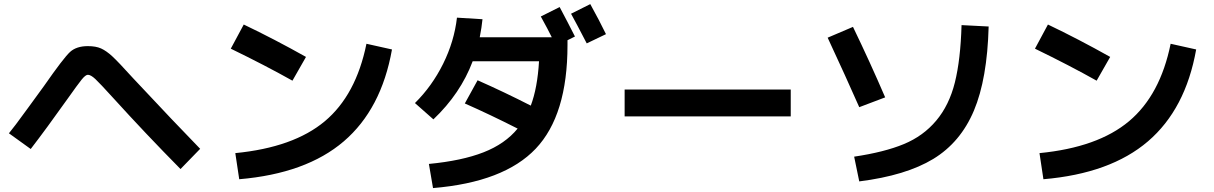

<svg xmlns="http://www.w3.org/2000/svg" viewBox="-20 -872 6040 955"><path d="M24.4 -209Q46.9 -235.4 120.6 -336.9Q194.3 -438.5 198.2 -443.4Q296.9 -585 328.6 -613.8Q360.4 -642.6 417 -642.6Q457 -642.6 482.9 -630.9Q508.8 -619.1 538.1 -592.3Q567.4 -565.4 642.6 -482.4Q854.5 -255.9 975.6 -131.8L877.9 -31.2Q705.1 -206.1 543 -384.8Q476.6 -458 454.1 -479Q431.6 -500 417 -500Q405.3 -500 385.7 -475.6Q366.2 -451.2 316.4 -380.9Q210.9 -232.4 132.8 -130.9Z M1127.9 -629.9 1192.4 -750Q1343.8 -677.7 1502 -588.9L1434.6 -470.7Q1300.8 -545.9 1127.9 -629.9ZM1802.7 -654.3 1929.7 -626Q1877 -329.1 1689.9 -168.9Q1502.9 -8.8 1169.9 19.5L1150.4 -110.4Q1440.4 -138.7 1595.7 -269Q1751 -399.4 1802.7 -654.3Z M2994.1 -702.1 2898.4 -656.2Q2844.7 -759.8 2820.3 -803.7L2916 -851.6Q2961.9 -768.6 2994.1 -702.1ZM2043.9 -359.4Q2128.9 -443.4 2184.1 -554.7Q2239.3 -666 2252.9 -784.2L2379.9 -776.4Q2376 -736.3 2366.2 -686.5H2724.6Q2706.1 -724.6 2669.9 -790L2763.7 -836.9Q2804.7 -759.8 2839.8 -690.4L2802.7 -671.9V-647.5Q2802.7 -298.8 2644.5 -132.3Q2486.3 34.2 2133.8 63.5L2113.3 -56.6Q2277.3 -72.3 2384.8 -114.3Q2492.2 -156.2 2554.7 -232.4Q2418 -301.8 2292 -357.4L2355.5 -472.7Q2486.3 -415 2620.1 -346.7Q2653.3 -434.6 2661.1 -567.4H2331.1Q2270.5 -406.2 2135.7 -278.3Z M3086.9 -293V-426.8H3913.1V-293Z M4897.5 -740.2Q4890.6 -479.5 4824.2 -321.8Q4757.8 -164.1 4622.1 -81.5Q4486.3 1 4253.9 30.3L4228.5 -92.8Q4378.9 -115.2 4475.6 -155.3Q4572.3 -195.3 4636.7 -272Q4701.2 -348.6 4729.5 -461.9Q4757.8 -575.2 4762.7 -747.1ZM4096.7 -684.6 4222.7 -738.3Q4307.6 -562.5 4382.8 -387.7L4253.9 -338.9Q4188.5 -487.3 4096.7 -684.6Z M5127.9 -629.9 5192.4 -750Q5343.8 -677.7 5502 -588.9L5434.6 -470.7Q5300.8 -545.9 5127.9 -629.9ZM5802.7 -654.3 5929.7 -626Q5877 -329.1 5689.9 -168.9Q5502.9 -8.8 5169.9 19.5L5150.4 -110.4Q5440.4 -138.7 5595.7 -269Q5751 -399.4 5802.7 -654.3Z"/></svg>

Font: Mgen+ 1c bold
Style: Bold
Weight: 700
Designer: [Source Han Sans]
Ryoko NISHIZUKA  (kana & ideographs); Paul D. Hunt (Latin, Greek & Cyrillic); Wenlong ZHANG  (bopomofo
Version: Version 1.059.20150602